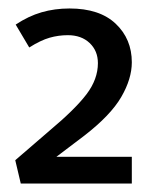

<svg xmlns="http://www.w3.org/2000/svg" viewBox="-20 -878 360 453"><path d="M140 -795Q118 -795 97 -789Q76 -783 49 -766L17 -820Q47 -840 78 -849Q109 -858 144 -858Q215 -858 253 -822Q291 -786 291 -731Q291 -692 266 -649Q241 -606 179 -558L113 -508H291V-445H29L16 -500L96 -569Q157 -620 184 -655.5Q211 -691 211 -729Q211 -758 191.5 -776.5Q172 -795 140 -795Z"/></svg>

Font: Mukta Medium
Style: Regular
Weight: 500
Designer: Girish Dalvi and Yashodeep Gholap
Foundry: Ek Type
Version: Version 2.538;PS 1.002;hotconv 16.6.51;makeotf.lib2.5.65220;